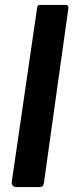

<svg xmlns="http://www.w3.org/2000/svg" viewBox="-20 -762 299 782"><path d="M159 -18Q157 -6 152.5 -3Q148 0 135 0H48Q37 0 32 -6Q27 -12 28 -22L131 -729Q132 -737 134.5 -739.5Q137 -742 144 -742H248Q261 -742 258 -725Z"/></svg>

Font: Libre Franklin Thin SemiBold
Style: Italic
Weight: 600
Italic angle: -8°
Version: Version 3.000